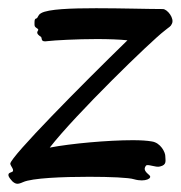

<svg xmlns="http://www.w3.org/2000/svg" viewBox="-32 -433 440 467"><path d="M386 -375C393 -388 375 -411 364 -411C329 -411 263 -413 202 -413C141 -413 85 -411 68 -401C59 -396 61 -389 56 -388C51 -387 52 -379 52 -372C52 -364 65 -364 60 -358C55 -351 64 -346 68 -343C71 -339 66 -330 84 -333C101 -335 154 -338 204 -338C232 -338 259 -337 278 -335C165 -225 -5 -53 -7 -35C-7 -29 7 -17 -5 -14C-18 -10 -9 0 -2 8C6 15 11 16 24 10C46 0 120 -3 185 -3C236 -3 282 -1 294 3C322 11 340 0 331 -7C322 -15 316 -21 323 -30C327 -35 347 -25 357 -28C375 -32 370 -43 370 -54C370 -62 359 -86 337 -89C326 -91 310 -92 291 -92C231 -92 141 -84 89 -74C151 -154 335 -333 368 -358C380 -368 383 -368 386 -375Z"/></svg>

Font: Oregano
Style: Regular
Weight: 400
Designer: Astigmatic (AOETI)
Foundry: Astigmatic (AOETI)
Version: Version 1.000